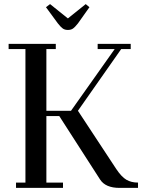

<svg xmlns="http://www.w3.org/2000/svg" viewBox="-20 -916 713 936"><path d="M22 -676.8V-702.1H252V-676.8H206.1V-376H326.2L539.1 -676.8H456.1V-702.1H617.2V-676.8H570.8L359.9 -376L546.9 -91.8Q572.8 -53.2 596.4 -39.6Q620.1 -25.9 652.8 -25.9V0H563Q494.1 0 467.8 -41L269 -350.1H206.1V-25.9H287.1V0H58.1V-25.9H104V-676.8ZM204.1 -880.9 224.1 -896 311 -826.2 397.9 -896 416 -880.9 359.9 -801.8Q345.2 -783.2 335.4 -776.6Q325.7 -770 311 -770Q296.4 -770 286.6 -776.6Q276.9 -783.2 262.2 -801.8Z"/></svg>

Font: Dehuti Alt
Style: Bold
Weight: 700
Version: Version 1.2